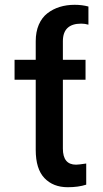

<svg xmlns="http://www.w3.org/2000/svg" viewBox="-20 -781 434 811"><path d="M341.3 -528.3V-444.3H245.6V-153.3Q245.6 -85.4 301.3 -85.4Q311.5 -85.4 344.2 -90.3V-1Q311 9.8 266.1 9.8Q204.6 9.8 167.7 -28.8Q130.9 -67.4 130.9 -147.9V-444.3H41.5V-528.3H130.9V-606.9Q130.9 -646.5 143.8 -676.5Q156.7 -706.5 179.9 -724.6Q203.1 -742.7 232.2 -751.7Q261.2 -760.7 295.4 -760.7Q326.7 -760.7 353.5 -753.4V-676.8Q338.4 -681.2 323.2 -681.2Q245.6 -681.2 245.6 -606.9V-528.3Z"/></svg>

Font: Karasuma Gothic
Style: Regular
Weight: 500
Designer: Rasmus Andersson / Ryoko Nishizuka
Foundry: Genbu
Version: Version 1.00